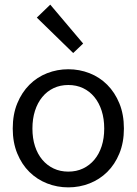

<svg xmlns="http://www.w3.org/2000/svg" viewBox="-20 -797 590 829"><path d="M35 -242Q35 -182 54.5 -134.5Q74 -87 107 -54.5Q140 -22 183.5 -5Q227 12 275 12Q323 12 366.5 -5Q410 -22 443 -54.5Q476 -87 495.5 -134.5Q515 -182 515 -242Q515 -303 495.5 -350.5Q476 -398 443 -431Q410 -464 366.5 -481Q323 -498 275 -498Q227 -498 183.5 -481Q140 -464 107 -431Q74 -398 54.5 -350.5Q35 -303 35 -242ZM120 -242Q120 -284 131 -318.5Q142 -353 162.5 -378Q183 -403 211.5 -416.5Q240 -430 275 -430Q310 -430 338.5 -416.5Q367 -403 387.5 -378Q408 -353 419 -318.5Q430 -284 430 -242Q430 -200 419 -166Q408 -132 387.5 -107.5Q367 -83 338.5 -69.5Q310 -56 275 -56Q240 -56 211.5 -69.5Q183 -83 162.5 -107.5Q142 -132 131 -166Q120 -200 120 -242ZM139 -721 296 -568 339 -609 197 -777Z"/></svg>

Font: Codetta
Style: Regular
Weight: 400
Italic angle: -11°
Designer: Ulrich Proeller
Foundry: PROSA GmbH
Version: Version 2.00;September 29, 2018;FontCreator 11.5.0.2427 64-b